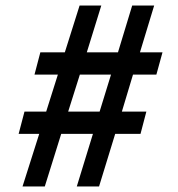

<svg xmlns="http://www.w3.org/2000/svg" viewBox="-20 -670 640 690"><path d="M256 0 314 -189H200L141 0H61L121 -189H47L68 -269H146L188 -402H104L125 -482H213L266 -650H344L292 -482H404L455 -650H534L483 -482H564L542 -402H458L418 -269H506L485 -189H394L336 0ZM338 -269 379 -402H267L225 -269Z"/></svg>

Font: TypoPRO Source Code Pro
Style: Bold Italic
Weight: 700
Italic angle: -11°
Monospace: yes
Designer: Paul D. Hunt, Teo Tuominen
Foundry: Adobe Systems Incorporated
Version: Version 1.030;PS 1.0;hotconv 1.0.84;makeotf.lib2.5.63406